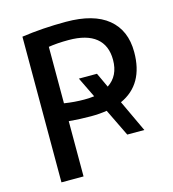

<svg xmlns="http://www.w3.org/2000/svg" viewBox="-110 -831 834 923"><g transform="rotate(-15 307.0 -370.0)"><path d="M532 -140H447L381 -276Q345 -270 302 -270Q249 -270 192 -275V0H82V-725Q186 -740 302 -740Q440 -740 511 -681.5Q582 -623 582 -515Q582 -354 458 -298ZM341 -359 292 -460H382L416 -387Q474 -425 474 -505Q474 -577 428 -614.5Q382 -652 292 -652Q235 -652 192 -645V-364Q242 -356 292 -356Q318 -356 341 -359Z"/></g></svg>

Font: Mplus 1p Medium
Style: Regular
Weight: 500
Version: Version 1.061